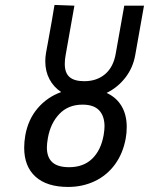

<svg xmlns="http://www.w3.org/2000/svg" viewBox="-20 -748 640 778"><path d="M78 -149.5Q78 -173.5 82.5 -199.5Q94 -264 132.5 -309.2Q171 -354.5 228 -375Q197.5 -395 180.5 -427Q163.5 -459 163.5 -499.5Q163.5 -516 166.5 -534L174.5 -577.5L190.5 -666.5Q195.5 -693.5 199 -717.5Q200 -721 201 -728L281.5 -725L246 -525Q242.5 -506 242.5 -489Q242.5 -452.5 261.8 -435.8Q281 -419 321.5 -419Q372 -419 405.8 -447.5Q439.5 -476 449 -531L483.5 -725H563.5L528 -525Q519 -473.5 488 -433.5Q457 -393.5 412 -371.5Q451.5 -353.5 472.5 -318.2Q493.5 -283 493.5 -233.5Q493.5 -209 489.5 -187.5Q478.5 -126.5 446 -82Q413.5 -37.5 364.2 -14Q315 9.5 256 9.5Q170 9.5 124 -32Q78 -73.5 78 -149.5ZM400 -200.5Q403.5 -222.5 403.5 -236Q403.5 -277.5 381.8 -300.8Q360 -324 314.5 -324Q256.5 -324 220.5 -286.2Q184.5 -248.5 174 -188.5Q170 -166 170 -150.5Q170 -110.5 192 -90.5Q214 -70.5 260 -70.5Q318 -70.5 353.5 -104.8Q389 -139 400 -200.5Z"/></svg>

Font: JuliaMono Italic
Style: Regular
Weight: 400
Italic angle: -9°
Monospace: yes
Designer: cormullion
Foundry: corm
Version: Version 0.049; ttfautohint (v1.8.4)